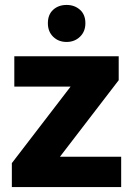

<svg xmlns="http://www.w3.org/2000/svg" viewBox="-20 -758 539 778"><path d="M28 0V-97L266 -407H38V-530H461V-433L223 -123H471V0ZM250 -588Q217 -588 195.5 -609Q174 -630 174 -664Q174 -699 195.5 -718.5Q217 -738 250 -738Q282 -738 304 -718.5Q326 -699 326 -664Q326 -630 304 -609Q282 -588 250 -588Z"/></svg>

Font: Radio Canada Big
Style: Bold
Weight: 700
Designer: Étienne Aubert Bonn
Foundry: Coppers and Brasses
Version: Version 1.001